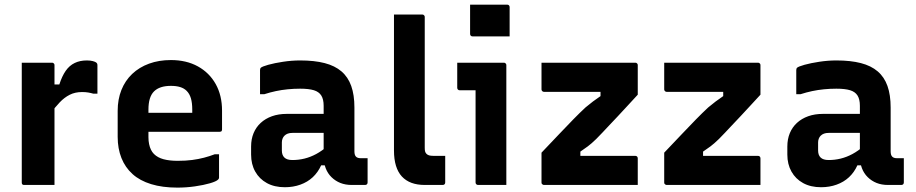

<svg xmlns="http://www.w3.org/2000/svg" viewBox="-20 -814 4030 845"><path d="M200.6 -442.4H241.2Q252.9 -478.8 269.1 -502.2Q285.3 -525.5 308.5 -536.7Q331.6 -548 362.3 -548Q377.9 -548 388.4 -545.1Q398.9 -542.2 403.1 -539.1Q406.5 -536.2 407.7 -533.5Q408.8 -530.8 408.8 -526.4Q408.8 -510.4 408.8 -494.8Q408.8 -479.2 408.8 -464.1Q408.8 -449 408.8 -433.4Q408.8 -417.8 408.8 -401.9H390Q379.9 -404.9 368.1 -406.9Q356.4 -408.9 341 -408.9Q310.4 -408.9 286.8 -396.9Q263.2 -385 242.9 -363.6Q222.7 -342.2 200.6 -313ZM219.8 0Q197.5 0 175.2 0Q153 0 131.1 0Q109.2 0 86.8 0Q83.8 0 81.8 -0.5Q79.8 -1 78.3 -2.5Q76.8 -4 76.3 -6Q75.8 -8 75.8 -11Q75.8 -48.4 75.8 -89.7Q75.8 -130.9 75.8 -174.9Q75.8 -219 75.8 -263.6Q75.8 -308.2 75.8 -352.6Q75.8 -397 75.8 -439.7Q75.8 -468 75.8 -493.1Q75.8 -518.3 75.8 -538Q100.8 -538 123.5 -538Q146.2 -538 167.7 -538Q189.1 -538 208.8 -538Q212.8 -538 214.8 -536.5Q216.8 -535 218.3 -533Q219.8 -531 219.8 -527Q219.8 -480.8 219.8 -430Q219.8 -379.2 219.8 -325.9Q219.8 -272.6 219.8 -217.5Q219.8 -162.4 219.8 -107.5Q219.8 -52.7 219.8 0Z M732.1 -549.7Q800.4 -549.7 850.9 -521.8Q901.3 -494 929.3 -444.1Q957.2 -394.3 957.2 -327.1V-244.1Q957.2 -241.1 956.1 -238.6Q955.1 -236.1 952.6 -235.1Q950.2 -234 947.1 -234H717.1Q700.3 -234 682.6 -234Q664.9 -234 648 -234H606.8L603.6 -317.7H826.1Q826.1 -322 826.1 -325.1Q826.1 -328.2 826.1 -332.5Q826.1 -361.1 820.2 -381.3Q814.2 -401.5 801.5 -414.1Q790 -425.6 773 -430.8Q756 -436.1 732.1 -436.1Q682.3 -436.1 657.8 -411.7Q633.3 -387.3 633.3 -331.7V-210.3Q633.3 -193.5 636.2 -179.9Q639 -166.2 644.3 -155.3Q649.5 -144.4 657.5 -136.4Q673.8 -120.1 700.2 -113.1Q726.6 -106.2 761.6 -106.2Q797.6 -106.2 825.5 -109.9Q853.4 -113.6 878 -120Q902.6 -126.4 925.1 -135.1H944Q944 -109.4 944 -83.6Q944 -57.7 944 -31.8Q944 -29.8 943 -27.8Q942.1 -25.8 940.1 -23.8Q931.8 -15.5 904 -7.4Q876.2 0.7 838 6.2Q799.7 11.7 760.6 11.7Q694.9 11.7 645.1 -3.6Q595.3 -18.9 563.1 -48.1Q530.8 -77.3 514.4 -118.7Q497.9 -160.1 497.9 -211.7V-326.2Q497.9 -376.8 514.3 -417.9Q530.7 -459 561.7 -488.6Q592.8 -518.1 636.1 -533.9Q679.3 -549.7 732.1 -549.7Z M1539.8 -340.5Q1539.8 -316.3 1539.8 -292.5Q1539.8 -268.6 1539.8 -244.2Q1539.8 -219.8 1539.8 -195.5Q1539.8 -171.2 1539.8 -147.8Q1539.8 -139.9 1541.5 -134Q1543.2 -128 1546.8 -124.5Q1550.2 -121 1555.4 -119.4Q1560.5 -117.7 1568.3 -117.7Q1571.1 -117.7 1573.6 -117.7Q1576.1 -117.7 1579 -117.7H1597.8Q1597.8 -90.8 1597.8 -64.4Q1597.8 -37.9 1597.8 -11Q1597.8 -5.9 1594.8 -2.9Q1591.8 0 1586.8 0Q1581.8 0 1562.3 0Q1542.8 0 1527.8 0Q1500.2 0 1478 -8.8Q1455.8 -17.7 1438.9 -34.3Q1421.9 -50.9 1413.2 -74.1Q1404.4 -97.3 1404.4 -126Q1404.4 -157.2 1404.4 -189.1Q1404.4 -221 1404.4 -252.2Q1404.4 -269 1404.4 -284.7Q1404.4 -300.3 1404.4 -316.3Q1404.4 -332.3 1404.4 -348.3Q1404.4 -377.1 1394 -393.6Q1383.6 -410.1 1361.3 -416.9Q1338.9 -423.7 1300.9 -423.7Q1272.7 -423.7 1246.1 -421Q1219.5 -418.4 1194.4 -413.1Q1169.4 -407.8 1143.2 -399.4H1124.4Q1124.4 -425.6 1124.4 -452.9Q1124.4 -480.3 1124.4 -505.7Q1124.4 -509.5 1125.4 -511.9Q1126.4 -514.4 1127.4 -515.4Q1133.2 -521.2 1160.7 -528.9Q1188.1 -536.5 1225.9 -542.2Q1263.8 -548 1300.9 -548Q1363.8 -548 1408.8 -536.3Q1453.8 -524.7 1482.8 -499.8Q1511.8 -475 1525.8 -435.6Q1539.8 -396.2 1539.8 -340.5ZM1220.5 -151.6Q1220.5 -131.3 1231.8 -120.5Q1243.1 -109.7 1266.9 -109.7Q1294.2 -109.7 1320.2 -116.1Q1346.1 -122.5 1371.5 -136.1Q1396.8 -149.7 1422.5 -172V-86.4H1393.4Q1379.5 -55.6 1356.5 -34.1Q1333.5 -12.7 1302 -1.4Q1270.6 10 1233.6 10Q1188 10 1154.7 -8.2Q1121.4 -26.4 1103.3 -58.8Q1085.1 -91.1 1085.1 -133.6V-169.2Q1085.1 -201.5 1096 -228Q1107 -254.4 1127.5 -273.2Q1148 -292.1 1177 -302.5Q1206 -312.8 1242.1 -312.8Q1277 -312.8 1310.3 -312.8Q1343.5 -312.8 1374 -312.8Q1404.6 -312.8 1432.3 -312.8Q1441.2 -312.8 1445.5 -297Q1449.9 -281.2 1450.9 -261.7Q1451.9 -242.2 1451.9 -229.1Q1420.1 -229.1 1390 -229.1Q1359.9 -229.1 1329.4 -229.1Q1298.9 -229.1 1266.9 -229.1Q1255.1 -229.1 1246.6 -226Q1238 -222.9 1231.7 -216.6Q1226.5 -211.4 1223.5 -203.8Q1220.5 -196.2 1220.5 -187Z M1713.9 -620.9Q1713.9 -658.4 1713.9 -689.3Q1713.9 -720.1 1713.9 -750Q1741.8 -750 1753.9 -750Q1766 -750 1771.3 -750Q1776.6 -750 1781.4 -750Q1786.1 -750 1798.3 -750Q1810.4 -750 1838.3 -750Q1842.1 -750 1844.2 -748.5Q1846.3 -747 1847.8 -744.9Q1849.3 -742.9 1849.3 -739Q1849.3 -680.7 1849.3 -623.2Q1849.3 -565.7 1849.3 -508.6Q1849.3 -451.5 1849.3 -394.4Q1849.3 -337.2 1849.3 -279.7Q1849.3 -222.2 1849.3 -163.9Q1849.3 -154.3 1850.7 -148Q1852.2 -141.7 1857 -136.9Q1861.9 -132 1868.9 -130.1Q1876 -128.1 1887.2 -128.1Q1891 -128.1 1897.4 -128.1Q1903.9 -128.1 1910.3 -128.1Q1916.7 -128.1 1922.2 -128.1Q1927.8 -128.1 1930 -128.1H1939.4Q1939.4 -101.2 1939.4 -69.6Q1939.4 -37.9 1939.4 -11Q1939.4 -5.9 1936.4 -2.9Q1933.4 0 1928.4 0Q1924.5 0 1921.1 0Q1917.7 0 1910.3 0Q1903 0 1888.9 0Q1874.8 0 1849.6 0Q1816.2 0 1791.1 -9.3Q1766 -18.6 1748.7 -37.2Q1731.5 -55.8 1722.7 -84.4Q1713.9 -113 1713.9 -151.5Q1713.9 -210.1 1713.9 -268.7Q1713.9 -327.3 1713.9 -386.2Q1713.9 -445.1 1713.9 -503.7Q1713.9 -562.3 1713.9 -620.9Z M2073 -11Q2073 -38.4 2073 -78.9Q2073 -119.4 2073 -166.4Q2073 -213.4 2073 -260.4Q2073 -307.4 2073 -348.4Q2073 -389.3 2073 -416.7H2065.8Q2060 -416.7 2052.4 -416.7Q2044.8 -416.7 2036.3 -416.7Q2027.8 -416.7 2019.3 -416.7Q2010.9 -416.7 2003.3 -416.7Q1998.5 -416.7 1995.4 -419.7Q1992.3 -422.8 1992.3 -427.7Q1992.3 -454.6 1992.3 -482.8Q1992.3 -511 1992.3 -538Q2009.2 -538 2030.7 -538Q2052.3 -538 2076.4 -538Q2100.5 -538 2123.2 -538Q2146 -538 2165.4 -538Q2184.8 -538 2197.4 -538Q2201.3 -538 2203.3 -536.5Q2205.4 -535 2206.9 -532.9Q2208.4 -530.8 2208.4 -527Q2208.4 -479.8 2208.4 -424.6Q2208.4 -369.4 2208.4 -312.1Q2208.4 -254.8 2208.4 -200Q2208.4 -145.3 2208.4 -97.2Q2208.4 -81.5 2208.4 -65.3Q2208.4 -49.1 2208.4 -32.9Q2208.4 -16.7 2208.4 0Q2175.4 0 2146.7 0Q2117.9 0 2084 0Q2079.2 0 2076.1 -3.1Q2073 -6.1 2073 -11ZM2048.9 -793.6Q2068.2 -793.6 2088.6 -793.6Q2109.1 -793.6 2130.4 -793.6Q2151.7 -793.6 2172.2 -793.6Q2192.6 -793.6 2211.9 -793.6Q2216.9 -793.6 2219.9 -790.6Q2222.9 -787.6 2222.9 -782.6V-653.8Q2203.6 -653.8 2183.2 -653.8Q2162.7 -653.8 2141.4 -653.8Q2120.1 -653.8 2099.6 -653.8Q2079.2 -653.8 2059.9 -653.8Q2054.9 -653.8 2051.9 -656.8Q2048.9 -659.8 2048.9 -664.8Z M2363.2 -538H2775.4Q2779.8 -538 2781.8 -536.5Q2783.8 -535 2785.3 -533Q2786.8 -531 2786.8 -527V-397.3Q2761.3 -369.8 2739.6 -346.1Q2717.9 -322.3 2698.6 -301.9Q2679.4 -281.6 2662.7 -263.9Q2646 -246.2 2631.5 -230.7Q2617 -215.3 2604.2 -202.5Q2582.8 -181.6 2566.7 -169.7Q2550.6 -157.8 2534.2 -146.8V-128.1Q2557.3 -128.1 2581.1 -128.1Q2604.8 -128.1 2628 -128.1H2775.8Q2780.8 -128.1 2783.8 -125.1Q2786.8 -122.1 2786.8 -117.1Q2786.8 -87.8 2786.8 -58.6Q2786.8 -29.3 2786.8 0H2374.5Q2371.2 0 2368.7 -1.5Q2366.2 -3 2364.7 -5Q2363.2 -7 2363.2 -11V-142.1Q2407.1 -188.2 2441.2 -224.2Q2475.3 -260.2 2503.3 -288.8Q2531.4 -317.5 2557 -341.3Q2574.2 -355.8 2589.8 -367.5Q2605.4 -379.3 2622.9 -391V-409.8Q2595.8 -409.8 2569.1 -409.8Q2542.5 -409.8 2515.3 -409.8H2374.2Q2371.2 -409.8 2368.7 -411.3Q2366.2 -412.8 2364.7 -415.3Q2363.2 -417.8 2363.2 -420.8Q2363.2 -450.1 2363.2 -479.4Q2363.2 -508.7 2363.2 -538Z M2903.2 -538H3315.4Q3319.8 -538 3321.8 -536.5Q3323.8 -535 3325.3 -533Q3326.8 -531 3326.8 -527V-397.3Q3301.3 -369.8 3279.6 -346.1Q3257.9 -322.3 3238.6 -301.9Q3219.4 -281.6 3202.7 -263.9Q3186 -246.2 3171.5 -230.7Q3157 -215.3 3144.2 -202.5Q3122.8 -181.6 3106.7 -169.7Q3090.6 -157.8 3074.2 -146.8V-128.1Q3097.3 -128.1 3121.1 -128.1Q3144.8 -128.1 3168 -128.1H3315.8Q3320.8 -128.1 3323.8 -125.1Q3326.8 -122.1 3326.8 -117.1Q3326.8 -87.8 3326.8 -58.6Q3326.8 -29.3 3326.8 0H2914.5Q2911.2 0 2908.7 -1.5Q2906.2 -3 2904.7 -5Q2903.2 -7 2903.2 -11V-142.1Q2947.1 -188.2 2981.2 -224.2Q3015.3 -260.2 3043.3 -288.8Q3071.4 -317.5 3097 -341.3Q3114.2 -355.8 3129.8 -367.5Q3145.4 -379.3 3162.9 -391V-409.8Q3135.8 -409.8 3109.1 -409.8Q3082.5 -409.8 3055.3 -409.8H2914.2Q2911.2 -409.8 2908.7 -411.3Q2906.2 -412.8 2904.7 -415.3Q2903.2 -417.8 2903.2 -420.8Q2903.2 -450.1 2903.2 -479.4Q2903.2 -508.7 2903.2 -538Z M3899.8 -340.5Q3899.8 -316.3 3899.8 -292.5Q3899.8 -268.6 3899.8 -244.2Q3899.8 -219.8 3899.8 -195.5Q3899.8 -171.2 3899.8 -147.8Q3899.8 -139.9 3901.5 -134Q3903.2 -128 3906.8 -124.5Q3910.2 -121 3915.4 -119.4Q3920.5 -117.7 3928.3 -117.7Q3931.1 -117.7 3933.6 -117.7Q3936.1 -117.7 3939 -117.7H3957.8Q3957.8 -90.8 3957.8 -64.4Q3957.8 -37.9 3957.8 -11Q3957.8 -5.9 3954.8 -2.9Q3951.8 0 3946.8 0Q3941.8 0 3922.3 0Q3902.8 0 3887.8 0Q3860.2 0 3838 -8.8Q3815.8 -17.7 3798.9 -34.3Q3781.9 -50.9 3773.2 -74.1Q3764.4 -97.3 3764.4 -126Q3764.4 -157.2 3764.4 -189.1Q3764.4 -221 3764.4 -252.2Q3764.4 -269 3764.4 -284.7Q3764.4 -300.3 3764.4 -316.3Q3764.4 -332.3 3764.4 -348.3Q3764.4 -377.1 3754 -393.6Q3743.6 -410.1 3721.3 -416.9Q3698.9 -423.7 3660.9 -423.7Q3632.7 -423.7 3606.1 -421Q3579.5 -418.4 3554.4 -413.1Q3529.4 -407.8 3503.2 -399.4H3484.4Q3484.4 -425.6 3484.4 -452.9Q3484.4 -480.3 3484.4 -505.7Q3484.4 -509.5 3485.4 -511.9Q3486.4 -514.4 3487.4 -515.4Q3493.2 -521.2 3520.7 -528.9Q3548.1 -536.5 3585.9 -542.2Q3623.8 -548 3660.9 -548Q3723.8 -548 3768.8 -536.3Q3813.8 -524.7 3842.8 -499.8Q3871.8 -475 3885.8 -435.6Q3899.8 -396.2 3899.8 -340.5ZM3580.5 -151.6Q3580.5 -131.3 3591.8 -120.5Q3603.1 -109.7 3626.9 -109.7Q3654.2 -109.7 3680.2 -116.1Q3706.1 -122.5 3731.5 -136.1Q3756.8 -149.7 3782.5 -172V-86.4H3753.4Q3739.5 -55.6 3716.5 -34.1Q3693.5 -12.7 3662 -1.4Q3630.6 10 3593.6 10Q3548 10 3514.7 -8.2Q3481.4 -26.4 3463.3 -58.8Q3445.1 -91.1 3445.1 -133.6V-169.2Q3445.1 -201.5 3456 -228Q3467 -254.4 3487.5 -273.2Q3508 -292.1 3537 -302.5Q3566 -312.8 3602.1 -312.8Q3637 -312.8 3670.3 -312.8Q3703.5 -312.8 3734 -312.8Q3764.6 -312.8 3792.3 -312.8Q3801.2 -312.8 3805.5 -297Q3809.9 -281.2 3810.9 -261.7Q3811.9 -242.2 3811.9 -229.1Q3780.1 -229.1 3750 -229.1Q3719.9 -229.1 3689.4 -229.1Q3658.9 -229.1 3626.9 -229.1Q3615.1 -229.1 3606.6 -226Q3598 -222.9 3591.7 -216.6Q3586.5 -211.4 3583.5 -203.8Q3580.5 -196.2 3580.5 -187Z"/></svg>

Font: Recursive Sans Linear Light
Style: Regular
Weight: 300
Version: Version 1.085